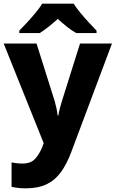

<svg xmlns="http://www.w3.org/2000/svg" viewBox="-21 -786 630 1046"><path d="M-1 -549H178L277 -235Q282 -218 286.5 -197Q291 -176 293 -157H297Q300 -177 305.5 -197.5Q311 -218 316 -234L415 -549H589L367 43Q343 107 311.5 151Q280 195 233.5 217.5Q187 240 119 240Q93 240 74.5 237.5Q56 235 42 232V99Q52 101 68 103Q84 105 101 105Q148 105 171.5 78Q195 51 210 13L217 -6ZM380 -766Q395 -743 417.5 -715.5Q440 -688 464 -662.5Q488 -637 505 -619V-606H394Q368 -621 344 -640Q320 -659 294 -683Q267 -659 244.5 -641Q222 -623 196 -606H84V-619Q103 -638 126.5 -663.5Q150 -689 172.5 -716Q195 -743 209 -766Z"/></svg>

Font: Noto Sans Lao Looped ExtraBold
Style: Regular
Weight: 800
Designer: Mark Frömberg, Ben Mitchell
Foundry: The Fontpad Ltd
Version: Version 1.002; ttfautohint (v1.8.4.7-5d5b)